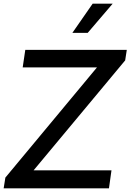

<svg xmlns="http://www.w3.org/2000/svg" viewBox="-34 -1020 707 1040"><path d="M440.9 -841.8H357.9L467.8 -1000H576.2ZM569.8 -97.2 556.2 0H-14.2L-4.9 -58.1L491.2 -654.8H88.9L103 -750H652.8L644 -692.9L147.9 -97.2Z"/></svg>

Font: Oakes Grotesk
Style: Medium Italic
Weight: 500
Designer: Samuel Oakes
Foundry: Samuel Oakes
Version: Version 1.0 | wf-rip DC20170320